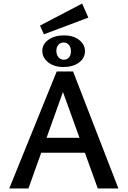

<svg xmlns="http://www.w3.org/2000/svg" viewBox="-20 -1060 718 1080"><path d="M530 0 313 -601H355L140 0H32L299 -658H391L646 0ZM150 -201 181 -285H469L514 -201ZM227 -867 205 -916 442 -1040 477 -961ZM337 -683Q285 -683 251.5 -709Q218 -735 218 -774Q218 -812 252.5 -836.5Q287 -861 340 -861Q392 -861 425 -835.5Q458 -810 458 -772Q458 -733 424 -708Q390 -683 337 -683ZM339 -724Q357 -724 368 -737Q379 -750 379 -772Q379 -794 367.5 -807.5Q356 -821 338 -821Q320 -821 308.5 -808Q297 -795 297 -774Q297 -752 309 -738Q321 -724 339 -724Z"/></svg>

Font: Ysabeau Infant SemiBold
Style: Regular
Weight: 600
Designer: Christian Thalmann (Catharsis Fonts)
Version: Version 2.002; featfreeze: ss01,ss02,lnum